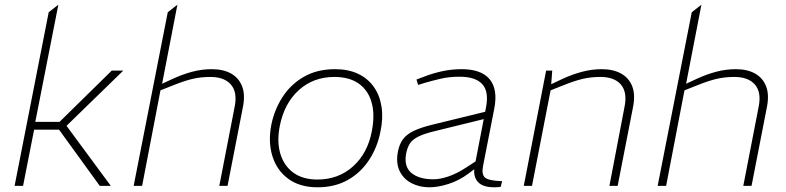

<svg xmlns="http://www.w3.org/2000/svg" viewBox="-20 -790 3342 816"><path d="M42 0 187 -738 228 -770 130 -272H233L455 -490H504L246 -239H125L78 0ZM404 0 228 -243 257 -263 451 0Z M548 0 693 -738 734 -770 667 -424 658 -429 712 -454Q755 -474 796.5 -485Q838 -496 880 -496Q929 -496 962 -477.5Q995 -459 1009 -423Q1023 -387 1012 -333L947 0H912L978 -340Q989 -399 961 -431Q933 -463 874 -463Q834 -463 799.5 -455Q765 -447 720 -429L662 -406L584 0Z M1329 6Q1255 6 1206 -29.5Q1157 -65 1138 -125.5Q1119 -186 1133 -259Q1146 -324 1181 -378Q1216 -432 1272 -464Q1328 -496 1404 -496Q1460 -496 1501.5 -476.5Q1543 -457 1568.5 -421Q1594 -385 1601.5 -336.5Q1609 -288 1597 -231Q1584 -164 1548.5 -110Q1513 -56 1458 -25Q1403 6 1329 6ZM1329 -27Q1418 -27 1480 -82.5Q1542 -138 1560 -231Q1574 -302 1559.5 -354Q1545 -406 1505 -434.5Q1465 -463 1401 -463Q1312 -463 1250 -407Q1188 -351 1169 -254Q1156 -188 1171.5 -136.5Q1187 -85 1227 -56Q1267 -27 1329 -27Z M2108 4Q2102 5 2095 5.5Q2088 6 2081 6Q2031 6 2010.5 -17.5Q1990 -41 1997 -80L1998 -88L2045 -331Q2059 -400 2030 -432Q2001 -464 1933 -464Q1889 -464 1851 -455Q1813 -446 1786 -438L1757 -429L1750 -452L1782 -464Q1817 -478 1858 -487Q1899 -496 1942 -496Q1982 -496 2011.5 -486Q2041 -476 2059.5 -455Q2078 -434 2083.5 -401.5Q2089 -369 2080 -325L2033 -85Q2026 -49 2041 -35.5Q2056 -22 2114 -20ZM1805 6Q1763 6 1729 -11.5Q1695 -29 1678.5 -63Q1662 -97 1671 -145Q1677 -177 1692.5 -198Q1708 -219 1738 -233.5Q1768 -248 1817 -260L2067 -321L2061 -290L1829 -233Q1783 -222 1758 -209.5Q1733 -197 1722 -180Q1711 -163 1706 -137Q1696 -82 1728.5 -55Q1761 -28 1822 -28Q1851 -28 1887 -40.5Q1923 -53 1961 -78L2026 -120L2024 -92L1972 -53Q1932 -23 1887 -8.5Q1842 6 1805 6Z M2206 0 2301 -490H2327L2322 -424L2316 -429L2369 -454Q2412 -474 2454 -485Q2496 -496 2537 -496Q2586 -496 2619.5 -477.5Q2653 -459 2667 -423Q2681 -387 2670 -333L2605 0H2570L2635 -340Q2646 -399 2618.5 -431Q2591 -463 2531 -463Q2492 -463 2457.5 -455Q2423 -447 2378 -429L2320 -406L2241 0Z M2775 0 2920 -738 2961 -770 2894 -424 2885 -429 2939 -454Q2982 -474 3023.5 -485Q3065 -496 3107 -496Q3156 -496 3189 -477.5Q3222 -459 3236 -423Q3250 -387 3239 -333L3174 0H3139L3205 -340Q3216 -399 3188 -431Q3160 -463 3101 -463Q3061 -463 3026.5 -455Q2992 -447 2947 -429L2889 -406L2811 0Z"/></svg>

Font: REM Thin
Style: Italic
Weight: 250
Italic angle: -11°
Designer: Octavio Pardo
Foundry: Ashler Design
Version: Version 1.005;gftools[0.9.28]